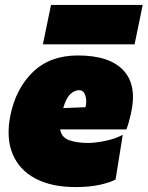

<svg xmlns="http://www.w3.org/2000/svg" viewBox="-20 -743 599 779"><path d="M286 16Q189.5 16 124 -18.5Q58.5 -53 31.2 -118Q4 -183 22 -274Q44 -383.5 113.5 -450.8Q183 -518 296 -518Q425 -518 481.2 -457Q537.5 -396 511 -281Q502.5 -243 493 -218H224Q229.5 -185.5 260.5 -174.2Q291.5 -163 338 -163Q365 -163 405.5 -171Q446 -179 478 -196L449 -15Q428 -3 386 6.5Q344 16 286 16ZM301 -377Q283 -377 265.8 -361.5Q248.5 -346 236.5 -304.5L327 -308Q333 -334.5 326.2 -355.8Q319.5 -377 301 -377ZM154 -563 187 -723H559L526 -563Z"/></svg>

Font: Commissioner Black
Style: Italic
Weight: 900
Italic angle: -12°
Designer: Kostas Bartsokas
Foundry: Kostas Bartsokas
Version: Version 1.000; ttfautohint (v1.8.3)